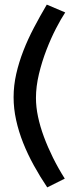

<svg xmlns="http://www.w3.org/2000/svg" viewBox="-20 -768 332 833"><path d="M39 -346Q39 -397 50.5 -447.5Q62 -498 81.5 -548Q101 -598 127 -647.5Q153 -697 183 -748L263 -714Q245 -687 223 -644.5Q201 -602 181.5 -551.5Q162 -501 149 -447Q136 -393 136 -343Q136 -304 145 -261.5Q154 -219 170.5 -174.5Q187 -130 209.5 -84.5Q232 -39 261 7L185 45Q154 -1 127 -50Q100 -99 80.5 -148Q61 -197 50 -247Q39 -297 39 -346Z"/></svg>

Font: Rising Sun Medium
Style: Regular
Weight: 500
Designer: Matt McInerney, Pablo Impallari, Rodrigo Fuenzalida (Raleway font), Stephen Hutchings (Greek), Cristiano Sobral (main ch
Foundry: The Rising Sun Project Authors
Version: Version 4.327; ttfautohint (v1.8.4.7-5d5b-dirty)